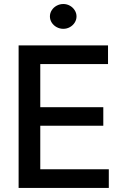

<svg xmlns="http://www.w3.org/2000/svg" viewBox="-20 -932 615 952"><path d="M72.3 -707H515.6V-614.3H179.7V-400.4H492.2V-308.6H179.7V-92.8H519.5V0H72.3ZM227.5 -850.6Q227.5 -867.2 236.6 -881.3Q245.6 -895.5 261 -903.8Q276.4 -912.1 293.9 -912.1Q311.5 -912.1 326.4 -903.8Q341.3 -895.5 350.3 -881.3Q359.4 -867.2 359.4 -850.6Q359.4 -834 350.3 -819.8Q341.3 -805.7 326.4 -797.4Q311.5 -789.1 293.9 -789.1Q276.4 -789.1 261 -797.4Q245.6 -805.7 236.6 -819.8Q227.5 -834 227.5 -850.6Z"/></svg>

Font: Pretendard GOV Medium
Style: Regular
Weight: 500
Designer: Base glyphs from Inter by Rasmus Andersson; Hangeul glyphs from Noto Sans CJK(Source Han Sans) by Jang Soo-young and Kan
Foundry: Kil Hyung-jin
Version: Version 1.309